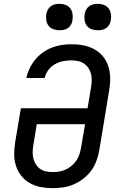

<svg xmlns="http://www.w3.org/2000/svg" viewBox="-20 -974 640 1002"><path d="M254 8Q222 8 191.5 2Q161 -4 135.5 -18.5Q110 -33 91.5 -56Q73 -79 63.5 -108Q54 -137 54 -168.5Q54 -200 59 -231L89 -409H437L455 -518Q458 -536 458.5 -554Q459 -572 455 -588.5Q451 -605 441.5 -619Q432 -633 418 -642.5Q404 -652 387 -655.5Q370 -659 352 -659Q330 -659 308 -654.5Q286 -650 266 -638.5Q246 -627 232 -608Q218 -589 213 -567H117Q123 -593 134.5 -617Q146 -641 163 -662Q180 -683 203 -699.5Q226 -716 250.5 -725.5Q275 -735 301 -739Q327 -743 352 -743Q376 -743 399.5 -740Q423 -737 444.5 -729.5Q466 -722 484.5 -709.5Q503 -697 517 -680Q531 -663 540 -642Q549 -621 552.5 -598Q556 -575 555 -551.5Q554 -528 550 -504L498 -189Q493 -161 483 -134Q473 -107 456 -83.5Q439 -60 415 -41.5Q391 -23 364 -11.5Q337 0 309 4Q281 8 254 8ZM255 -76Q273 -76 290 -79Q307 -82 323.5 -89.5Q340 -97 354.5 -109.5Q369 -122 379 -137Q389 -152 394.5 -169Q400 -186 403 -203L424 -326H172L154 -217Q151 -200 150.5 -182Q150 -164 154 -147.5Q158 -131 167 -116.5Q176 -102 189.5 -92.5Q203 -83 220.5 -79.5Q238 -76 255 -76ZM490 -816Q474 -816 458.5 -821.5Q443 -827 433.5 -839.5Q424 -852 421.5 -868.5Q419 -885 422 -902Q424 -913 430 -924Q436 -935 446 -942Q456 -949 467.5 -951.5Q479 -954 490 -954Q507 -954 522 -948.5Q537 -943 546.5 -930.5Q556 -918 558.5 -901.5Q561 -885 558 -868Q557 -857 551 -846Q545 -835 535 -828Q525 -821 513.5 -818.5Q502 -816 490 -816ZM290 -816Q274 -816 258.5 -821.5Q243 -827 233.5 -839.5Q224 -852 221.5 -868.5Q219 -885 222 -902Q224 -913 230 -924Q236 -935 246 -942Q256 -949 267.5 -951.5Q279 -954 290 -954Q307 -954 322 -948.5Q337 -943 346.5 -930.5Q356 -918 358.5 -901.5Q361 -885 358 -868Q357 -857 351 -846Q345 -835 335 -828Q325 -821 313.5 -818.5Q302 -816 290 -816Z"/></svg>

Font: Iosevka Curly MdExObl
Style: Regular
Weight: 500
Width: 7
Italic angle: -9°
Monospace: yes
Designer: Belleve Invis
Foundry: Belleve Invis
Version: Version 11.1.0; ttfautohint (v1.8.3)